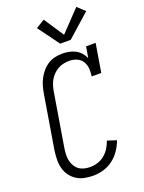

<svg xmlns="http://www.w3.org/2000/svg" viewBox="-179 -1059 864 1150"><g transform="rotate(-20 253.0 -484.5)"><path d="M210 8Q182 8 154.5 2.5Q127 -3 104.5 -17.5Q82 -32 66.5 -53.5Q51 -75 44 -101Q37 -127 37.5 -155.5Q38 -184 42 -213L99 -558Q103 -581 109.5 -603.5Q116 -626 127.5 -647.5Q139 -669 155.5 -688Q172 -707 193 -720Q214 -733 237.5 -738Q261 -743 284 -743Q306 -743 327.5 -738.5Q349 -734 367 -724.5Q385 -715 399 -699Q413 -683 421 -664L433 -735H494L464 -554H403Q407 -579 405 -604Q403 -629 390.5 -649Q378 -669 355.5 -678.5Q333 -688 308 -688Q290 -688 271.5 -684Q253 -680 236.5 -671Q220 -662 206 -648Q192 -634 182.5 -618Q173 -602 167.5 -584Q162 -566 159 -549L102 -204Q99 -184 98.5 -164.5Q98 -145 102 -127Q106 -109 115.5 -93Q125 -77 139.5 -66.5Q154 -56 172.5 -51.5Q191 -47 210 -47Q234 -47 258 -54.5Q282 -62 302 -78.5Q322 -95 335.5 -116.5Q349 -138 357 -162L415 -143Q403 -111 383.5 -82Q364 -53 336 -32Q308 -11 275 -1.5Q242 8 210 8ZM293 -803 194 -938 249 -972 333 -845 459 -977 506 -933 360 -803Z"/></g></svg>

Font: Iosevka Slab Light
Style: Italic
Weight: 300
Italic angle: -9°
Monospace: yes
Designer: Belleve Invis
Foundry: Belleve Invis
Version: Version 11.1.1; ttfautohint (v1.8.3)